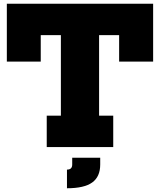

<svg xmlns="http://www.w3.org/2000/svg" viewBox="-20 -785 854 1025"><path d="M797.5 -765V-456H616V-597.5H509V-167.5H584.5V0H229.5V-167.5H305V-597.5H197.5V-456H16.5V-765ZM365.5 57H515V93Q515 158.5 472.2 189.2Q429.5 220 337.5 220V120.5Q351.5 120.5 358.5 113.8Q365.5 107 365.5 93Z"/></svg>

Font: Hepta Slab ExtraLight ExtraBold
Style: Regular
Weight: 800
Version: Version 1.102